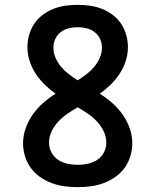

<svg xmlns="http://www.w3.org/2000/svg" viewBox="-20 -763 640 791"><path d="M300 8Q273 8 246 4.5Q219 1 193.5 -8.5Q168 -18 145.5 -33.5Q123 -49 107 -71Q91 -93 83 -119.5Q75 -146 75 -173Q75 -205 86 -235.5Q97 -266 115.5 -292Q134 -318 158 -339Q182 -360 209 -377Q185 -394 164 -414.5Q143 -435 127 -459.5Q111 -484 102 -512Q93 -540 93 -569Q93 -594 100 -619Q107 -644 121 -665Q135 -686 155.5 -701.5Q176 -717 200 -726.5Q224 -736 249.5 -739.5Q275 -743 300 -743Q325 -743 350.5 -739.5Q376 -736 400 -726.5Q424 -717 444.5 -701.5Q465 -686 479 -665Q493 -644 500 -619Q507 -594 507 -569Q507 -540 498 -512Q489 -484 473 -459.5Q457 -435 436 -414.5Q415 -394 391 -377Q418 -360 442 -339Q466 -318 484.5 -292Q503 -266 514 -235.5Q525 -205 525 -173Q525 -146 517 -119.5Q509 -93 493 -71Q477 -49 454.5 -33.5Q432 -18 406.5 -8.5Q381 1 354 4.5Q327 8 300 8ZM300 -432Q319 -444 336.5 -457.5Q354 -471 368 -487.5Q382 -504 391 -524.5Q400 -545 400 -567Q400 -586 392 -603Q384 -620 369.5 -631Q355 -642 336.5 -646.5Q318 -651 300 -651Q282 -651 263.5 -646.5Q245 -642 230.5 -631Q216 -620 208 -603Q200 -586 200 -567Q200 -545 209 -524.5Q218 -504 232 -487.5Q246 -471 263.5 -457.5Q281 -444 300 -432ZM300 -84Q321 -84 342 -88.5Q363 -93 380.5 -104.5Q398 -116 408 -135Q418 -154 418 -175Q418 -200 407 -222.5Q396 -245 379 -263Q362 -281 341.5 -295Q321 -309 300 -321Q279 -309 258.5 -295Q238 -281 221 -263Q204 -245 193 -222.5Q182 -200 182 -175Q182 -154 192 -135Q202 -116 219.5 -104.5Q237 -93 258 -88.5Q279 -84 300 -84Z"/></svg>

Font: Iosevka Curly SmBdEx
Style: Regular
Weight: 600
Width: 7
Monospace: yes
Designer: Belleve Invis
Foundry: Belleve Invis
Version: Version 11.1.0; ttfautohint (v1.8.3)